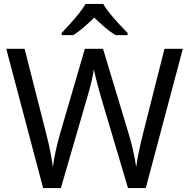

<svg xmlns="http://www.w3.org/2000/svg" viewBox="-20 -964 970 984"><path d="M917 -714 727 0H636L497 -468Q489 -497 481 -526Q473 -555 468 -577.5Q463 -600 461 -609Q460 -596 450.5 -553.5Q441 -511 427 -465L292 0H201L12 -714H106L217 -278Q229 -232 237.5 -189Q246 -146 251 -108Q256 -147 266 -193Q276 -239 289 -283L415 -714H508L639 -280Q653 -234 663 -188.5Q673 -143 678 -108Q683 -145 692 -188.5Q701 -232 713 -279L823 -714ZM509 -944Q521 -922 543.5 -894.5Q566 -867 590.5 -840.5Q615 -814 634 -795V-784H572Q546 -800 518 -823.5Q490 -847 463 -874Q436 -847 409 -824Q382 -801 356 -784H296V-795Q315 -815 338.5 -841Q362 -867 384 -894.5Q406 -922 419 -944Z"/></svg>

Font: Noto Sans Nabataean
Style: Regular
Weight: 400
Designer: Monotype Design Team
Foundry: Monotype Imaging Inc.
Version: Version 2.001; ttfautohint (v1.8.4.7-5d5b)